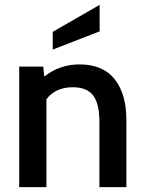

<svg xmlns="http://www.w3.org/2000/svg" viewBox="-20 -770 595 790"><path d="M500 -276V0H389V-269Q389 -343 363.5 -377Q338 -411 279 -411Q209 -411 171 -362V0H59V-496H158L162 -455Q226 -505 307 -505Q404 -505 452 -444Q500 -383 500 -276ZM197 -639 390 -750V-641L197 -566Z"/></svg>

Font: Cabin SemiBold
Style: Regular
Weight: 600
Designer: Pablo Impallari
Foundry: Pablo Impallari. http://www.impallari.com Igino Marini. http://www.ikern.com
Version: Version 2.200